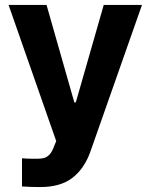

<svg xmlns="http://www.w3.org/2000/svg" viewBox="-20 -550 603 769"><path d="M68.1 196.7V83.9L92.6 85.5Q107.6 85.9 126.8 85.9Q144.5 85.9 156.1 82.9Q167.8 79.9 178.1 69.2Q188.4 58.5 196.1 37.3L205.1 15L14.3 -530.3H166.4L277.7 -139.8H283.6L395.5 -530.3H548.7L341.8 57.9Q317.8 125.5 269.9 162.4Q222 199.2 141.5 199.2Q99 199.2 68.1 196.7Z"/></svg>

Font: Pretendard Std Variable
Style: Regular
Weight: 400
Designer: Base glyphs from Inter by Rasmus Andersson; Hangeul glyphs from Noto Sans CJK(Source Han Sans) by Jang Soo-young and Kan
Foundry: Kil Hyung-jin
Version: Version 1.309;Glyphs 3.2 (3225)